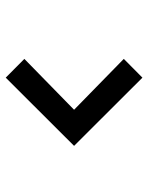

<svg xmlns="http://www.w3.org/2000/svg" viewBox="56 -650 517 670"><g transform="rotate(90 315.0 -315.5)"><path d="M251.5 -76.5 186 -141.5 363.5 -315 186 -488.5 251.5 -553.5 489.5 -315Z"/></g></svg>

Font: Manrope ExtraLight SemiBold
Style: Regular
Weight: 600
Version: Version 4.504